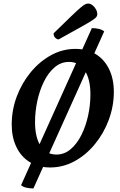

<svg xmlns="http://www.w3.org/2000/svg" viewBox="-20 -930 674 1080"><path d="M261.9 12Q194.7 12 146.2 -18.8Q97.6 -49.5 71.8 -104Q45.9 -158.5 45.9 -229.5Q45.9 -311.8 74.6 -387.8Q103.3 -463.8 153.1 -524.1Q203 -584.4 267.5 -619.7Q332 -655 404.3 -655Q472 -655 520 -624.7Q568.1 -594.5 594.2 -540Q620.3 -485.5 620.3 -413.5Q620.3 -332.7 592.1 -256.5Q564 -180.3 514.1 -119.5Q464.3 -58.6 399.7 -23.3Q335.2 12 261.9 12ZM297.6 -60.6Q341.9 -60.6 377.4 -90.7Q412.8 -120.8 437.7 -170.3Q462.5 -219.9 475.6 -279.6Q488.6 -339.3 488.6 -398.5Q488.6 -484.2 457.2 -533Q425.7 -581.8 368 -581.8Q322.8 -581.8 287.1 -551.2Q251.4 -520.6 226.8 -470.4Q202.2 -420.1 189.6 -360.7Q177.1 -301.2 177.1 -243Q177.1 -156.8 208.5 -108.7Q239.9 -60.6 297.6 -60.6ZM167.9 130Q147.3 130 127.8 125.6Q108.4 121.2 98.6 111.4L496.8 -772Q516 -772 535.4 -767.6Q554.8 -763.2 566.1 -753.4ZM309.9 -708.4Q300 -708.4 290.7 -717.5Q281.4 -726.5 281.4 -742.4Q343.3 -802.9 378.6 -836.8Q413.8 -870.8 432 -886.2Q450.2 -901.5 458.9 -905.7Q467.6 -910 475.5 -910Q488 -910 499.9 -900.9Q511.9 -891.8 519.6 -877.9Q527.2 -864 527.2 -849.5Q527.2 -842.5 522.5 -835.2Q517.9 -828 498 -815Q478.2 -802.1 433.6 -777.2Q389.1 -752.3 309.9 -708.4Z"/></svg>

Font: Petrona
Style: Italic
Weight: 400
Italic angle: -9°
Designer: Ringo R. Seeber
Foundry: Ringo R. Seeber
Version: Version 2.001; ttfautohint (v1.8.3)